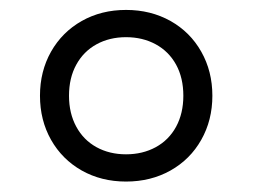

<svg xmlns="http://www.w3.org/2000/svg" viewBox="-20 -768 496 377"><path d="M58.5 -580Q58.5 -628 80.2 -666.5Q102 -705 140.5 -726.8Q179 -748.5 227.5 -748.5Q276 -748.5 314.8 -726.8Q353.5 -705 375.2 -666.5Q397 -628 397 -580Q397 -532 375.2 -493.5Q353.5 -455 314.8 -433.2Q276 -411.5 227.5 -411.5Q179 -411.5 140.5 -433.2Q102 -455 80.2 -493.5Q58.5 -532 58.5 -580ZM340 -580Q340 -615 325.8 -641Q311.5 -667 285.8 -681Q260 -695 227.5 -695Q195 -695 169.5 -681Q144 -667 129.8 -641Q115.5 -615 115.5 -580Q115.5 -545.5 129.8 -519.2Q144 -493 169.5 -479Q195 -465 227.5 -465Q260 -465 285.8 -479Q311.5 -493 325.8 -519.2Q340 -545.5 340 -580Z"/></svg>

Font: Encode Sans Condensed
Style: Regular
Weight: 400
Width: 3
Designer: Multiple Designers
Foundry: Impallari Type
Version: Version 2.000